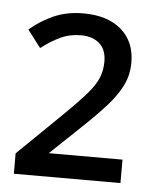

<svg xmlns="http://www.w3.org/2000/svg" viewBox="-40 -891 392 506"><g transform="rotate(5 156.0 -638.5)"><path d="M15 -420V-474L130 -586Q170 -625 191 -649.5Q212 -674 219.5 -693.5Q227 -713 227 -735Q227 -767 208.5 -783Q190 -799 160 -799Q130 -799 105.5 -787.5Q81 -776 55 -756L20 -802Q49 -827 83.5 -842Q118 -857 161 -857Q225 -857 261.5 -825.5Q298 -794 298 -739Q298 -706 284.5 -678.5Q271 -651 245.5 -622.5Q220 -594 183 -559L102 -482H297V-420Z"/></g></svg>

Font: Noto Sans Tamil UI
Style: Regular
Weight: 400
Designer: Jelle Bosma - Monotype Design Team
Foundry: Monotype Imaging Inc.
Version: Version 2.004